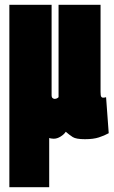

<svg xmlns="http://www.w3.org/2000/svg" viewBox="-20 -570 475 800"><path d="M19 210V-550H195V-174Q195 -164 199.5 -161Q204 -158 207 -158Q217 -158 224 -165V-550H399V-188Q399 -172 401.5 -167.5Q404 -163 409 -163Q416 -163 422 -165L433 -15Q415 -5 392 2.5Q369 10 334 10Q297 10 283 1Q269 -8 254 -21Q247 -10 232.5 -1Q218 8 204 8Q197 8 192.5 7Q188 6 185 5V210Z"/></svg>

Font: Georama ExtraCondensed Black
Style: Regular
Weight: 900
Width: 2
Designer: Jean-Baptiste Levee
Foundry: Production Type
Version: Version 1.000